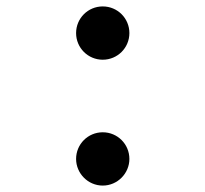

<svg xmlns="http://www.w3.org/2000/svg" viewBox="-20 -569 640 598"><path d="M217 -74C217 -29 254 9 300 9C346 9 383 -29 383 -74C383 -120 346 -157 300 -157C254 -157 217 -120 217 -74ZM217 -466C217 -420 254 -383 300 -383C346 -383 383 -420 383 -466C383 -512 346 -549 300 -549C254 -549 217 -512 217 -466Z"/></svg>

Font: CommitMono
Style: 500Regular
Weight: 500
Monospace: yes
Designer: Eigil Nikolajsen
Foundry: Eigil Nikolajsen
Version: Version 1.143